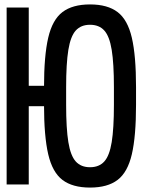

<svg xmlns="http://www.w3.org/2000/svg" viewBox="-20 -834 640 868"><path d="M387 14Q308 14 262.5 -20.5Q217 -55 198 -136.5Q179 -218 179 -360V-440Q179 -582 198 -663.5Q217 -745 262.5 -779.5Q308 -814 387 -814Q466 -814 511.5 -779.5Q557 -745 576 -663.5Q595 -582 595 -440V-360Q595 -218 576 -136.5Q557 -55 511.5 -20.5Q466 14 387 14ZM10 0V-800H110V0ZM56 -354V-446H235V-354ZM387 -78Q428 -78 451.5 -104Q475 -130 485 -191.5Q495 -253 495 -360V-440Q495 -547 485 -608.5Q475 -670 451.5 -696Q428 -722 387 -722Q346 -722 322.5 -696Q299 -670 289 -608.5Q279 -547 279 -440V-360Q279 -253 289 -191.5Q299 -130 322.5 -104Q346 -78 387 -78Z"/></svg>

Font: Victor Mono
Style: Bold
Weight: 700
Monospace: yes
Designer: Rune Bjørnerås
Version: Version 1.561;gftools[0.9.30]